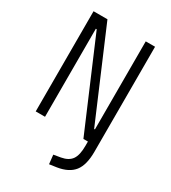

<svg xmlns="http://www.w3.org/2000/svg" viewBox="-220 -805 1026 1151"><g transform="rotate(30 293.0 -229.0)"><path d="M307.6 234.4 300.8 171.9 349.6 163.6Q398.9 154.8 420.2 124.3Q441.4 93.8 441.4 29.8V0H410.2L150.4 -609.4H144.5V0H80.1V-693.4H176.3L436 -84H441.4V-693.4H505.9V33.7Q505.9 125 470.7 169.9Q435.5 214.8 357.9 227.1Z"/></g></svg>

Font: Cascadia Mono PL Light
Style: Regular
Weight: 300
Monospace: yes
Designer: Aaron Bell
Foundry: Saja Typeworks
Version: Version 2404.023; ttfautohint (v1.8.4)